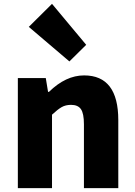

<svg xmlns="http://www.w3.org/2000/svg" viewBox="-20 -973 697 993"><path d="M72.3 0V-569.3H216.8L228.5 -498H233.4Q320.3 -583 415 -583Q591.8 -583 591.8 -351.6V0H414.1V-330.1Q414.1 -386.7 398.4 -408.7Q382.8 -430.7 347.7 -430.7Q319.3 -430.7 298.8 -418.9Q278.3 -407.2 249 -379.9V0ZM338.9 -655.3 128.9 -834 249 -953.1 425.8 -741.2Z"/></svg>

Font: Gen Shin Gothic Heavy
Style: Bold
Weight: 900
Designer: [Source Han Sans]
Ryoko NISHIZUKA  (kana & ideographs); Paul D. Hunt (Latin, Greek & Cyrillic); Wenlong ZHANG  (bopomofo
Version: Version 1.002.20150607